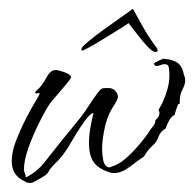

<svg xmlns="http://www.w3.org/2000/svg" viewBox="-20 -393 430 425"><path d="M45 12Q40 12 37.5 10Q35 8 30 6Q6 -7 6 -36Q6 -57 15.5 -81.5Q25 -106 37 -129.5Q49 -153 58.5 -168.5Q68 -184 68 -187Q68 -186 67.5 -186.5Q67 -187 67 -187L59 -186Q59 -187 58 -187.5Q57 -188 57 -188Q60 -192 63.5 -195Q67 -198 70 -202Q77 -210 84.5 -224Q92 -238 104 -238Q109 -238 123 -233Q137 -228 137 -222Q137 -219 127 -207Q117 -195 106.5 -183Q96 -171 92 -166Q81 -150 67 -122Q53 -94 43 -66Q33 -38 33 -18Q33 -13 35 -9.5Q37 -6 37 -1H39Q62 -13 77.5 -32.5Q93 -52 108 -71Q123 -90 138.5 -108.5Q154 -127 168 -146Q173 -154 185.5 -172.5Q198 -191 204 -196Q207 -198 212.5 -198Q218 -198 222 -198Q229 -198 235 -192Q241 -186 241 -179Q241 -173 232.5 -160Q224 -147 221 -139Q214 -123 210 -101Q206 -79 206 -62Q206 -52 208.5 -38.5Q211 -25 222 -22V-23H226V-24Q242 -28 258.5 -42.5Q275 -57 290 -75Q305 -93 313 -106Q317 -111 320.5 -116Q324 -121 324 -127Q333 -134 333 -144Q333 -147 331 -147Q332 -153 335.5 -158Q339 -163 341 -169Q347 -182 351 -197Q355 -212 355 -226Q355 -232 354 -241.5Q353 -251 345 -251Q340 -251 335.5 -249Q331 -247 326 -247Q321 -247 321 -253Q326 -256 331 -258.5Q336 -261 341 -263Q360 -262 371.5 -255Q383 -248 387 -228Q388 -225 389 -222Q390 -219 390 -216Q390 -206 383.5 -194Q377 -182 378 -164L374 -162Q373 -159 370 -150.5Q367 -142 367 -139Q360 -136 354.5 -126.5Q349 -117 347 -109Q335 -102 331 -90.5Q327 -79 319 -72Q306 -60 299 -47Q286 -38 267.5 -24Q249 -10 233 -10Q227 -10 224 -11Q198 -19 187.5 -34Q177 -49 177 -76Q177 -93 180 -110Q183 -127 187 -143Q180 -142 168.5 -126.5Q157 -111 147 -94Q137 -77 132 -69Q119 -47 101 -30Q91 -20 87.5 -13Q84 -6 69 2Q63 5 57.5 8.5Q52 12 45 12ZM323 -278Q317 -279 306.5 -290Q296 -301 285 -315.5Q274 -330 266 -340Q265 -343 262 -340Q258 -337 242.5 -327.5Q227 -318 208.5 -306.5Q190 -295 176 -287.5Q162 -280 161 -281Q160 -283 160.5 -284.5Q161 -286 161 -287Q162 -290 176.5 -302Q191 -314 211 -328.5Q231 -343 249 -355.5Q267 -368 273 -373Q275 -373 275 -372Q284 -356 295 -336Q306 -316 321 -295Q324 -291 326.5 -287.5Q329 -284 329 -281Q329 -278 323 -278Z"/></svg>

Font: Qwitcher Grypen
Style: Regular
Weight: 400
Designer: Robert E. Leuschke
Foundry: Robert E. Leuschke
Version: Version 1.100; ttfautohint (v1.8.3)